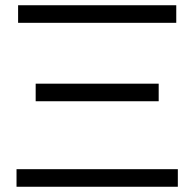

<svg xmlns="http://www.w3.org/2000/svg" viewBox="-20 -712 743 732"><path d="M43 0V-67H350H658V0ZM49 -625V-692H652V-625H404ZM116 -326V-393H585V-326Z"/></svg>

Font: Coval
Style: ExtraLight
Weight: 250
Foundry: Context Ltd
Version: Version 001.000